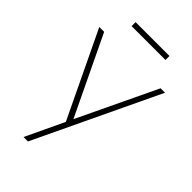

<svg xmlns="http://www.w3.org/2000/svg" viewBox="-240 -672 950 950"><g transform="rotate(45 235.0 -197.0)"><path d="M220 -1 5 -450H39L237 -37L434 -450H465L156 200H125ZM115 -594H352V-566H115Z"/></g></svg>

Font: Poiret One
Style: Regular
Weight: 400
Designer: Denis Masharov (denis.masharov@gmail.com), Cyreal (Charset Expansion)
Foundry: Denis Masharov
Version: Version 1.101